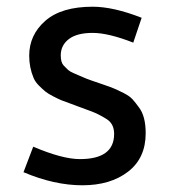

<svg xmlns="http://www.w3.org/2000/svg" viewBox="-20 -543 507 572"><path d="M50 -30C111.3 -4 169.8 9 225.5 9C281.2 9 326.5 -4.5 361.5 -31.5C396.5 -58.5 414 -96.7 414 -146C414 -180 407.3 -205.7 394 -223C387.3 -232.3 381 -240.3 375 -247C369 -253.7 360 -260 348 -266C336 -272 326.8 -276.3 320.5 -279C314.2 -281.7 303.8 -285.5 289.5 -290.5L253 -303C243 -306.3 231.3 -311 218 -317L199.5 -325C191.8 -328.3 186.3 -331.5 183 -334.5C179.7 -337.5 175.2 -342 169.5 -348C163.8 -354 161 -364 161 -378C161 -398 169 -414.2 185 -426.5C201 -438.8 224.7 -445 256 -445C287.3 -445 327.7 -435.3 377 -416L402 -490C346 -512 297.3 -523 256 -523C194 -523 147 -509 115 -481C83 -453 67 -418.3 67 -377C67 -353.7 71.3 -331.7 80 -311C83.3 -303 88.7 -295.3 96 -288C103.3 -280.7 109.7 -274.8 115 -270.5C120.3 -266.2 128.2 -261.3 138.5 -256C148.8 -250.7 156.8 -246.8 162.5 -244.5C168.2 -242.2 177.2 -238.8 189.5 -234.5C201.8 -230.2 210.3 -227 215 -225C219.7 -223 230.5 -219 247.5 -213C264.5 -207 281.3 -198.7 298 -188C312.7 -178.7 320 -164 320 -144C320 -94 286 -69 218 -69C183.3 -69 137 -81.3 79 -106Z"/></svg>

Font: Telex Regular
Style: Regular
Weight: 400
Designer: Andres Torresi
Foundry: Andres Torresi
Version: Version 1.001